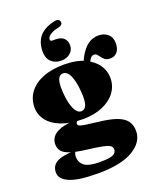

<svg xmlns="http://www.w3.org/2000/svg" viewBox="-182 -891 1041 1253"><g transform="rotate(-20 339.0 -265.0)"><path d="M387.5 -65.5Q335 -71.5 307 -75.8Q279 -80 268.5 -85.5Q258 -91 258 -100Q258 -107.5 262.5 -112.2Q267 -117 274.5 -120L269.5 -127Q197.5 -125.5 156 -111.2Q114.5 -97 97.2 -74Q80 -51 80 -24Q80 5 95.5 25Q111 45 152 58.5Q193 72 268.5 81Q330.5 88.5 365.8 95.5Q401 102.5 415.8 112.2Q430.5 122 430.5 138Q430.5 154 420.8 164.5Q411 175 386.5 180.2Q362 185.5 317 185.5Q238.5 185.5 208.5 162.5Q178.5 139.5 178.5 99Q178.5 88.5 181.5 79.5Q184.5 70.5 187.5 66.5L185.5 59Q96 61.5 58.5 83.8Q21 106 21 152Q21 198 82.2 224.5Q143.5 251 280 251Q439.5 251 522.8 201.5Q606 152 606 75Q606 32 584.5 4Q563 -24 514.8 -40.8Q466.5 -57.5 387.5 -65.5ZM421 -427.5 467 -424.5Q479 -455 490.2 -470.8Q501.5 -486.5 517 -486.5Q530 -486.5 538 -477.5Q546 -468.5 554.2 -456.8Q562.5 -445 575.2 -435.8Q588 -426.5 610 -426.5Q642 -426.5 659.8 -449Q677.5 -471.5 677.5 -508.5Q677.5 -549.5 651.8 -572Q626 -594.5 587.5 -594.5Q538 -594.5 500.2 -560Q462.5 -525.5 436 -460.5ZM567 -308.5Q567 -357.5 537.8 -399.2Q508.5 -441 451.8 -467Q395 -493 311.5 -493Q225 -493 163 -468Q101 -443 68 -398.2Q35 -353.5 35 -294Q35 -243.5 66.8 -203Q98.5 -162.5 159.5 -139Q220.5 -115.5 308.5 -115.5Q385 -115.5 443.2 -140Q501.5 -164.5 534.2 -208Q567 -251.5 567 -308.5ZM283.5 -441Q315 -442 333.5 -399.5Q352 -357 357 -283.5Q361.5 -227.5 351.5 -198Q341.5 -168.5 316.5 -167.5Q297 -166.5 281.8 -185Q266.5 -203.5 256.5 -240Q246.5 -276.5 243 -329.5Q240.5 -363 243.8 -387.8Q247 -412.5 257 -426.5Q267 -440.5 283.5 -441ZM315 -666Q355 -666 373.8 -647Q392.5 -628 392.5 -598Q392.5 -564.5 367.5 -543.5Q342.5 -522.5 305.5 -522.5Q263 -522.5 236.2 -547.8Q209.5 -573 209.5 -619.5Q209.5 -682 242.5 -722.8Q275.5 -763.5 350.5 -780Q366.5 -783.5 376 -778.8Q385.5 -774 388 -763Q390.5 -753.5 385 -745.2Q379.5 -737 365 -733Q333 -727 314.2 -717.5Q295.5 -708 287.5 -697.8Q279.5 -687.5 279.5 -678Q279.5 -666 295 -666Z"/></g></svg>

Font: Fraunces Black
Style: Regular
Weight: 900
Version: Version 1.000;[b76b70a41]